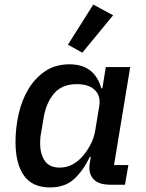

<svg xmlns="http://www.w3.org/2000/svg" viewBox="-20 -810 640 842"><path d="M199 12Q122 12 85 -40Q48 -92 48 -188Q48 -250 62 -311Q76 -372 105 -420Q134 -468 178.5 -498Q223 -528 284 -528Q341 -528 375.5 -501Q410 -474 424 -423H429L444 -516H551L480 -86H543L528 0H463Q411 0 388.5 -26Q366 -52 374 -96L378 -122H374Q345 -62 305 -25Q265 12 199 12ZM242 -75Q301 -75 346 -129Q362 -148 377 -176Q392 -204 398 -240L415 -343Q423 -388 396.5 -414.5Q370 -441 317 -441Q252 -441 217.5 -400.5Q183 -360 172 -297L160 -226Q158 -217 157 -205.5Q156 -194 156 -183Q156 -134 176.5 -104.5Q197 -75 242 -75ZM341 -579 278 -614 389 -790 476 -743Z"/></svg>

Font: IBM Plex Mono Medium
Style: Italic
Weight: 500
Italic angle: -9°
Monospace: yes
Designer: Mike Abbink, Paul van der Laan, Pieter van Rosmalen
Foundry: Bold Monday
Version: Version 2.3